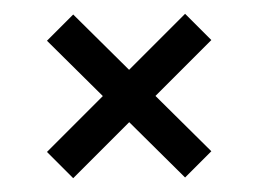

<svg xmlns="http://www.w3.org/2000/svg" viewBox="-20 -437 374 278"><path d="M86 -179 48 -217 248 -417 286 -379ZM248 -180 48 -378 86 -416 286 -218Z"/></svg>

Font: Bricolage Grotesque 24pt Condensed ExtraLight
Style: Regular
Weight: 250
Width: 3
Designer: Mathieu Triay
Foundry: Atelier Triay
Version: Version 1.001;gftools[0.9.33.dev8+g029e19f]